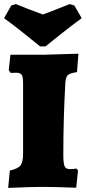

<svg xmlns="http://www.w3.org/2000/svg" viewBox="-25 -915 420 940"><path d="M23 -80Q63 -89 75.5 -105Q88 -121 88 -162V-508Q88 -539 81 -549Q74 -559 53 -559L27 -558L18 -572L26 -647H187Q211 -647 359 -652L352 -562Q318 -557 307.5 -547.5Q297 -538 295 -510Q285 -337 285 -156Q285 -114 291.5 -100.5Q298 -87 317 -87Q336 -87 349 -90L357 -80L348 4Q238 0 181 0Q127 0 15 5ZM-5 -826 30 -888 53 -895Q100 -875 185 -844Q237 -863 316 -895L339 -888L375 -826Q323 -788 268.5 -744.5Q214 -701 198 -688H171Q155 -701 101 -744.5Q47 -788 -5 -826Z"/></svg>

Font: Alegreya SC Black
Style: Regular
Weight: 900
Designer: Juan Pablo del Peral
Foundry: Huerta Tipografica
Version: Version 2.007; ttfautohint (v1.6)